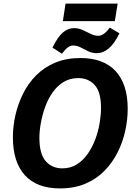

<svg xmlns="http://www.w3.org/2000/svg" viewBox="-20 -1040 757 1072"><path d="M315 12Q186 12 119 -61.5Q52 -135 52 -273Q52 -334 66 -396.5Q80 -459 108.5 -516.5Q137 -574 181.5 -619Q226 -664 288 -690Q350 -716 429 -716Q558 -716 625.5 -643Q693 -570 693 -433Q693 -373 679.5 -310.5Q666 -248 637 -190Q608 -132 563.5 -86.5Q519 -41 457 -14.5Q395 12 315 12ZM328 -100Q374 -100 409.5 -122.5Q445 -145 470.5 -182Q496 -219 512.5 -263.5Q529 -308 536.5 -353.5Q544 -399 544 -437Q544 -526 509 -565Q474 -604 417 -604Q370 -604 334.5 -582Q299 -560 273.5 -523.5Q248 -487 232 -442.5Q216 -398 208 -353Q200 -308 200 -270Q200 -180 235.5 -140Q271 -100 328 -100ZM637 -1020 621 -922H331L346 -1020ZM326 -740 273 -774Q301 -832 330 -857.5Q359 -883 393 -883Q419 -883 442.5 -872Q466 -861 487.5 -850.5Q509 -840 528 -840Q560 -840 593 -886L647 -854Q618 -795 586.5 -769Q555 -743 521 -743Q495 -743 473 -753.5Q451 -764 430.5 -775Q410 -786 387 -786Q359 -786 326 -740Z"/></svg>

Font: Bitter
Style: Bold Italic
Weight: 700
Italic angle: -9°
Designer: Sol Matas, and Bitter project Authors
Foundry: Sol Matas
Version: Version 2.001